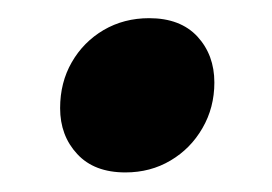

<svg xmlns="http://www.w3.org/2000/svg" viewBox="-20 -328 292 206"><path d="M140 -308.5Q173.5 -308.5 191.8 -288.8Q210 -269 210 -239.5Q210 -212.5 197.2 -190.5Q184.5 -168.5 163 -155.8Q141.5 -143 114.5 -143Q81 -143 62.8 -162.8Q44.5 -182.5 44.5 -212Q44.5 -239.5 57 -261.2Q69.5 -283 91.2 -295.8Q113 -308.5 140 -308.5Z"/></svg>

Font: Newsreader 24pt
Style: Bold Italic
Weight: 700
Italic angle: -17°
Designer: Hugues Gentile
Foundry: Production Type
Version: Version 1.003